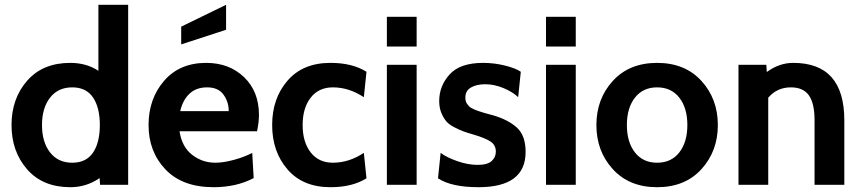

<svg xmlns="http://www.w3.org/2000/svg" viewBox="-20 -770 3591 800"><path d="M514 0H397L395 -28Q340 10 273 10Q158 10 93 -64.5Q28 -139 28 -249Q28 -359 93 -433.5Q158 -508 273 -508Q340 -508 390 -475V-750H514ZM281 -406Q222 -406 188.5 -363Q155 -320 155 -249Q155 -178 188.5 -135Q222 -92 281 -92Q339 -92 367.5 -134Q396 -176 396 -249Q396 -322 367.5 -364Q339 -406 281 -406Z M1051 -223H728Q738 -158 780.5 -125Q823 -92 877 -92Q911 -92 955 -104Q999 -116 1031 -133L1037 -28Q965 10 870 10Q740 10 669.5 -64Q599 -138 599 -249Q599 -358 663.5 -433Q728 -508 839 -508Q935 -508 997 -448.5Q1059 -389 1059 -291Q1059 -261 1051 -223ZM731 -307H933Q933 -346 911 -376Q889 -406 843 -406Q797 -406 769 -379Q741 -352 731 -307ZM922 -646 735 -585V-659L922 -750Z M1357 10Q1242 10 1178 -64Q1114 -138 1114 -249Q1114 -360 1178 -434Q1242 -508 1357 -508Q1448 -508 1507 -471L1496 -365Q1434 -406 1367 -406Q1308 -406 1274.5 -363Q1241 -320 1241 -249Q1241 -178 1274.5 -135Q1308 -92 1367 -92Q1434 -92 1496 -133L1507 -27Q1448 10 1357 10Z M1716 -576H1592V-700H1716ZM1716 0H1592V-500H1716Z M1974 10Q1861 10 1805 -27L1816 -133Q1841 -114 1885.5 -98.5Q1930 -83 1970 -83Q2011 -83 2028.5 -99Q2046 -115 2046 -138Q2046 -166 2023.5 -180.5Q2001 -195 1954 -209Q1926 -217 1911 -222.5Q1896 -228 1873.5 -239.5Q1851 -251 1839.5 -264.5Q1828 -278 1819 -299.5Q1810 -321 1810 -349Q1810 -412 1853.5 -460Q1897 -508 1993 -508Q2039 -508 2083.5 -497Q2128 -486 2150 -471L2139 -365Q2118 -386 2079 -402.5Q2040 -419 2002 -419Q1966 -419 1942.5 -405.5Q1919 -392 1919 -364Q1919 -356 1920.5 -349.5Q1922 -343 1926 -337.5Q1930 -332 1934 -327.5Q1938 -323 1946 -319Q1954 -315 1959.5 -312.5Q1965 -310 1976 -306.5Q1987 -303 1993 -301Q1999 -299 2012.5 -295.5Q2026 -292 2033 -290Q2096 -272 2133 -239Q2170 -206 2170 -137Q2170 10 1974 10Z M2379 -576H2255V-700H2379ZM2379 0H2255V-500H2379Z M2902.5 -65Q2834 10 2718 10Q2602 10 2533.5 -65Q2465 -140 2465 -249Q2465 -358 2533.5 -433Q2602 -508 2718 -508Q2834 -508 2902.5 -433Q2971 -358 2971 -249Q2971 -140 2902.5 -65ZM2810.5 -363Q2777 -406 2718 -406Q2659 -406 2625.5 -363Q2592 -320 2592 -249Q2592 -178 2625.5 -135Q2659 -92 2718 -92Q2777 -92 2810.5 -135Q2844 -178 2844 -249Q2844 -320 2810.5 -363Z M3498 0H3374V-269Q3374 -339 3350.5 -372.5Q3327 -406 3275 -406Q3218 -406 3181 -363V0H3057V-500H3173L3175 -470Q3227 -508 3285 -508Q3498 -508 3498 -269Z"/></svg>

Font: Cabin
Style: Bold
Weight: 700
Designer: Pablo Impallari
Foundry: Pablo Impallari. www.impallari.com Igino Marini. www.ikern.com
Version: Version 1.005